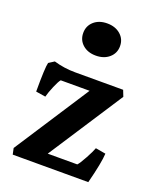

<svg xmlns="http://www.w3.org/2000/svg" viewBox="-127 -741 672 819"><g transform="rotate(20 209.5 -332.0)"><path d="M160 -421H378L389 -393L169 -55H303Q312 -64 330 -97Q348 -130 354 -147L400 -139Q398 -97 373 0H30L24 -28L245 -368H114Q106 -359 93.5 -329.5Q81 -300 76 -280L32 -287Q32 -397 38 -419L63 -435Q110 -421 160 -421ZM158 -538.5Q135 -559 135 -591Q135 -623 158 -643.5Q181 -664 218 -664Q255 -664 278.5 -643.5Q302 -623 302 -591Q302 -559 278.5 -538.5Q255 -518 218 -518Q181 -518 158 -538.5Z"/></g></svg>

Font: Buenard
Style: Bold
Weight: 700
Foundry: FontFuror
Version: Version 1.002 2011